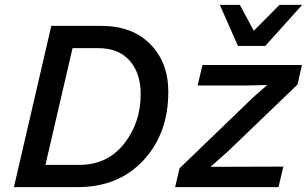

<svg xmlns="http://www.w3.org/2000/svg" viewBox="-20 -766 1257 786"><path d="M954 -578 880 -746H962L1019 -640L1124 -746H1217L1066 -578ZM37 0 190 -660H394Q522 -660 595.5 -585Q669 -510 669 -390Q669 -219 567 -109.5Q465 0 298 0ZM166 -91H305Q419 -91 487.5 -177Q556 -263 556 -381Q556 -466 511 -517.5Q466 -569 381 -569H277ZM697 0 715 -77 1018 -369 1074 -418 988 -416H789L809 -500H1216L1198 -420L917 -150L842 -83L1140 -84L1120 0Z"/></svg>

Font: Elaine Sans Medium
Style: Italic
Weight: 500
Italic angle: -13°
Designer: Wei Huang
Foundry: Wei Huang
Version: Version 2.001;December 24, 2019;FontCreator 12.0.0.2547 64-b